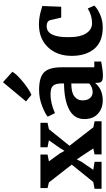

<svg xmlns="http://www.w3.org/2000/svg" viewBox="270 -974 713 1294"><g transform="rotate(-90 627.0 -327.5)"><path d="M1 0V-47L47 -56L164 -201L44 -355L6 -364V-412H232V-364L186 -355L239 -282L257 -250L276 -281L328 -355L281 -364V-412H446V-364L403 -355L291 -216L416 -55L456 -47V0H233V-47L273 -56L221 -135L199 -167L183 -135L129 -56L183 -47V0Z M471 -116Q471 -184 534.5 -218Q598 -252 711 -253V-269Q711 -309 696 -326.5Q681 -344 637 -344Q578 -344 511 -314L487 -363Q508 -381 560 -401Q612 -421 667 -421Q753 -421 786.5 -387Q820 -353 820 -270V-49H859V-3Q802 9 763 9Q735 9 725 0.5Q715 -8 715 -33V-44Q672 8 597 8Q543 8 507 -24.5Q471 -57 471 -116ZM634 -473 590 -509 719 -664H720L790 -601Q772 -570 718.5 -527Q665 -484 634 -473ZM653 -60Q685 -60 711 -83V-204Q650 -204 623.5 -183Q597 -162 597 -129Q597 -96 612.5 -78Q628 -60 653 -60Z M897 -201Q897 -300 955 -361Q1013 -422 1109 -422Q1137 -422 1162 -417.5Q1187 -413 1206 -407Q1225 -401 1233 -400L1228 -272H1155L1137 -349Q1129 -370 1097 -370Q1023 -370 1023 -227Q1022 -146 1048 -105Q1074 -64 1117 -64Q1170 -64 1216 -93L1236 -49Q1218 -29 1177 -10.5Q1136 8 1089 8Q992 8 944.5 -49Q897 -106 897 -201Z"/></g></svg>

Font: Aikya
Style: Bold
Weight: 700
Designer: Neelakash Kshetrimayum (Latin subset based on Merriweather by Eben Sorkin)
Foundry: Brand New Type
Version: Version 1.00 b005